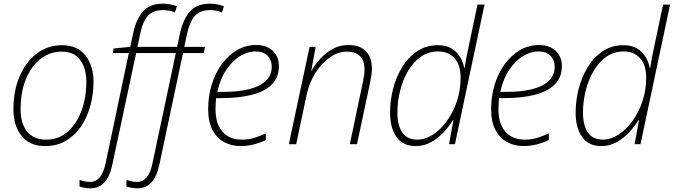

<svg xmlns="http://www.w3.org/2000/svg" viewBox="-20 -785 3667 1045"><path d="M227 10Q141 10 97 -46Q53 -102 53 -190Q53 -291 87 -370Q121 -449 180.5 -494Q240 -539 317 -539Q401 -539 445 -483Q489 -427 489 -341Q489 -272 471.5 -208.5Q454 -145 420.5 -96Q387 -47 338 -18.5Q289 10 227 10ZM231 -25Q298 -25 347 -67Q396 -109 423 -181Q450 -253 450 -343Q450 -411 417 -457.5Q384 -504 316 -504Q252 -504 201 -464.5Q150 -425 121 -354.5Q92 -284 92 -190Q92 -114 127 -69.5Q162 -25 231 -25Z M472 240Q458 240 440.5 237Q423 234 413 230V194Q441 205 470 205Q534 205 555 103L681 -496H594L598 -521L689 -530L705 -605Q722 -684 759.5 -724.5Q797 -765 867 -765Q890 -765 910 -760.5Q930 -756 943 -751L932 -717Q903 -730 867 -730Q814 -730 785.5 -699.5Q757 -669 743 -601L728 -530H944L960 -605Q978 -684 1015.5 -724.5Q1053 -765 1123 -765Q1146 -765 1165.5 -760.5Q1185 -756 1199 -751L1188 -717Q1173 -724 1156.5 -727Q1140 -730 1123 -730Q1070 -730 1041.5 -699.5Q1013 -669 998 -601L983 -530H1096L1089 -496H976L848 108Q834 176 804 208Q774 240 727 240Q713 240 695.5 237Q678 234 668 230L669 194Q696 205 726 205Q790 205 810 103L937 -496H721L592 108Q578 176 548 208Q518 240 472 240Z M1288 10Q1241 10 1201 -11Q1161 -32 1137 -76.5Q1113 -121 1113 -191Q1113 -262 1132.5 -325Q1152 -388 1187.5 -436.5Q1223 -485 1270.5 -512.5Q1318 -540 1374 -540Q1431 -540 1464.5 -508.5Q1498 -477 1498 -425Q1498 -362 1457.5 -323.5Q1417 -285 1346.5 -268Q1276 -251 1185 -251H1156Q1155 -240 1154 -224Q1153 -208 1153 -191Q1153 -111 1191 -68Q1229 -25 1296 -25Q1336 -25 1368.5 -36Q1401 -47 1427 -59V-23Q1402 -10 1365.5 0Q1329 10 1288 10ZM1163 -285H1200Q1275 -285 1333.5 -299Q1392 -313 1425.5 -343.5Q1459 -374 1459 -422Q1459 -458 1436.5 -481.5Q1414 -505 1370 -505Q1327 -505 1285.5 -479Q1244 -453 1211 -404Q1178 -355 1163 -285Z M1552 0 1665 -530H1698L1674 -399H1675Q1692 -430 1720.5 -462.5Q1749 -495 1788.5 -517.5Q1828 -540 1876 -540Q1938 -540 1971 -507Q2004 -474 2004 -411Q2004 -394 2001.5 -375.5Q1999 -357 1995 -339L1923 0H1884L1956 -343Q1960 -362 1962 -377Q1964 -392 1964 -406Q1964 -456 1939 -480Q1914 -504 1868 -504Q1820 -504 1774.5 -472Q1729 -440 1695.5 -386Q1662 -332 1648 -265L1592 0Z M2243 10Q2173 10 2138 -39.5Q2103 -89 2103 -173Q2103 -237 2119.5 -301.5Q2136 -366 2169 -420Q2202 -474 2251 -506.5Q2300 -539 2364 -539Q2409 -539 2438.5 -520.5Q2468 -502 2484.5 -474Q2501 -446 2506 -416H2509Q2514 -450 2521 -484.5Q2528 -519 2535 -552L2579 -760H2617L2456 0H2424L2448 -132H2446Q2425 -98 2395 -65.5Q2365 -33 2326.5 -11.5Q2288 10 2243 10ZM2251 -25Q2294 -25 2336 -52Q2378 -79 2412 -126Q2446 -173 2466.5 -233.5Q2487 -294 2487 -362Q2487 -432 2453.5 -468.5Q2420 -505 2365 -505Q2311 -505 2269.5 -475.5Q2228 -446 2200 -397.5Q2172 -349 2157.5 -290.5Q2143 -232 2143 -173Q2143 -102 2170 -63.5Q2197 -25 2251 -25Z M2828 10Q2781 10 2741 -11Q2701 -32 2677 -76.5Q2653 -121 2653 -191Q2653 -262 2672.5 -325Q2692 -388 2727.5 -436.5Q2763 -485 2810.5 -512.5Q2858 -540 2914 -540Q2971 -540 3004.5 -508.5Q3038 -477 3038 -425Q3038 -362 2997.5 -323.5Q2957 -285 2886.5 -268Q2816 -251 2725 -251H2696Q2695 -240 2694 -224Q2693 -208 2693 -191Q2693 -111 2731 -68Q2769 -25 2836 -25Q2876 -25 2908.5 -36Q2941 -47 2967 -59V-23Q2942 -10 2905.5 0Q2869 10 2828 10ZM2703 -285H2740Q2815 -285 2873.5 -299Q2932 -313 2965.5 -343.5Q2999 -374 2999 -422Q2999 -458 2976.5 -481.5Q2954 -505 2910 -505Q2867 -505 2825.5 -479Q2784 -453 2751 -404Q2718 -355 2703 -285Z M3253 10Q3183 10 3148 -39.5Q3113 -89 3113 -173Q3113 -237 3129.5 -301.5Q3146 -366 3179 -420Q3212 -474 3261 -506.5Q3310 -539 3374 -539Q3419 -539 3448.5 -520.5Q3478 -502 3494.5 -474Q3511 -446 3516 -416H3519Q3524 -450 3531 -484.5Q3538 -519 3545 -552L3589 -760H3627L3466 0H3434L3458 -132H3456Q3435 -98 3405 -65.5Q3375 -33 3336.5 -11.5Q3298 10 3253 10ZM3261 -25Q3304 -25 3346 -52Q3388 -79 3422 -126Q3456 -173 3476.5 -233.5Q3497 -294 3497 -362Q3497 -432 3463.5 -468.5Q3430 -505 3375 -505Q3321 -505 3279.5 -475.5Q3238 -446 3210 -397.5Q3182 -349 3167.5 -290.5Q3153 -232 3153 -173Q3153 -102 3180 -63.5Q3207 -25 3261 -25Z"/></svg>

Font: Noto Sans Disp ExtLt
Style: Italic
Weight: 200
Italic angle: -12°
Designer: Monotype Design Team
Foundry: Monotype Imaging Inc.
Version: Version 2.000;GOOG;noto-source:20170915:90ef993387c0